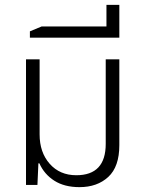

<svg xmlns="http://www.w3.org/2000/svg" viewBox="-20 -761 590 790"><path d="M307 9Q380 9 425.5 -33Q471 -75 471 -164V-517H415V-169Q415 -40 294 -40Q226 -40 184.5 -87Q143 -134 143 -208V-517H87V0H134L138 -89H142Q162 -44 203.5 -17.5Q245 9 307 9Z M418 -741H471V-606H103V-632L151 -652H418Z"/></svg>

Font: Noto Sans Thai UI SemiCondensed Light
Style: Regular
Weight: 300
Width: 4
Designer: Monotype Design Team
Foundry: Monotype Imaging Inc.
Version: Version 1.901